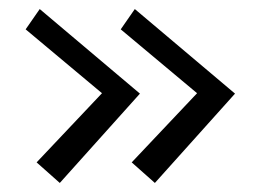

<svg xmlns="http://www.w3.org/2000/svg" viewBox="-20 -469 557 420"><path d="M318.8 -68.8 268.1 -113.8 411.1 -265.1 244.1 -404.8 274.9 -449.2 494.1 -264.2ZM110.8 -68.8 60.1 -113.8 203.1 -265.1 36.1 -404.8 66.9 -449.2 286.1 -264.2Z"/></svg>

Font: Lobster Two
Style: Bold
Weight: 700
Designer: Pablo Impallari
Foundry: Pablo Impallari. www.impallari.com
Version: Version 1.006